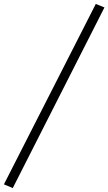

<svg xmlns="http://www.w3.org/2000/svg" viewBox="-119 -757 552 978"><path d="M-54 201 -99 182 369 -737 413 -719Z"/></svg>

Font: Piazzolla
Style: Italic
Weight: 400
Italic angle: -11.3°
Designer: Juan Pablo del Peral
Foundry: Huerta Tipografica
Version: Version 1.330